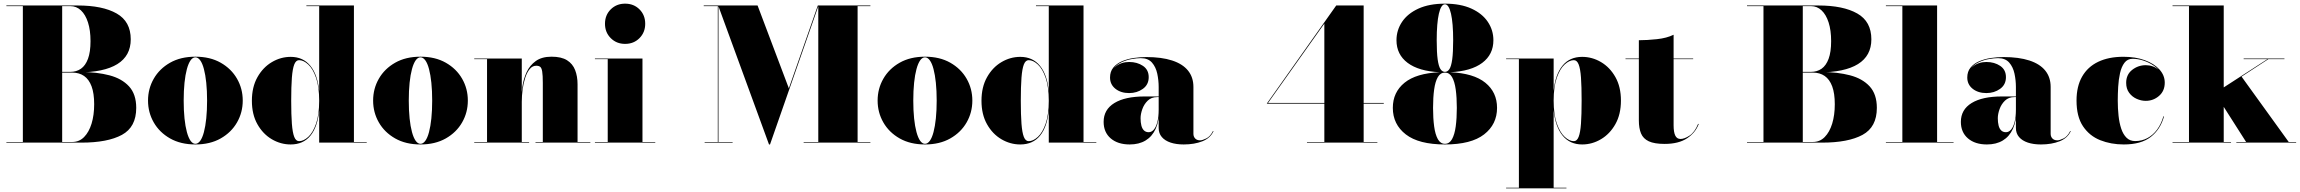

<svg xmlns="http://www.w3.org/2000/svg" viewBox="-20 -780 12577 1050"><path d="M15 0V-3.5H375Q413 -3.5 439.8 -30.5Q466.5 -57.5 480.8 -104Q495 -150.5 495 -210Q495 -269.5 480.8 -307.8Q466.5 -346 439.8 -364.5Q413 -383 375 -383H275V-386H425Q510.5 -386 578.2 -368.2Q646 -350.5 685.5 -307.8Q725 -265 725 -190Q725 -85 646.8 -42.5Q568.5 0 425 0ZM105 -2V-748H320V-2ZM275 -384V-387H365Q398 -387 422.8 -404.2Q447.5 -421.5 461.2 -458.5Q475 -495.5 475 -555Q475 -614.5 461.2 -657.2Q447.5 -700 422.8 -723.2Q398 -746.5 365 -746.5H15V-750H405Q541 -750 618 -706.2Q695 -662.5 695 -565Q695 -475 621.8 -429.5Q548.5 -384 405 -384Z M1048.5 10Q968 10 910 -23Q852 -56 820.8 -110.5Q789.5 -165 789.5 -230Q789.5 -295 820.8 -349.5Q852 -404 910 -437Q968 -470 1048.5 -470Q1129 -470 1187 -437Q1245 -404 1276.2 -349.5Q1307.5 -295 1307.5 -230Q1307.5 -165 1276.2 -110.5Q1245 -56 1187 -23Q1129 10 1048.5 10ZM1048.5 6.5Q1063 6.5 1075 -10Q1087 -26.5 1095.2 -57.8Q1103.5 -89 1108 -132.5Q1112.5 -176 1112.5 -230Q1112.5 -284 1108 -327.5Q1103.5 -371 1095.2 -402.2Q1087 -433.5 1075 -450Q1063 -466.5 1048.5 -466.5Q1034 -466.5 1022.2 -450Q1010.5 -433.5 1002 -402.2Q993.5 -371 989 -327.5Q984.5 -284 984.5 -230Q984.5 -176 989 -132.5Q993.5 -89 1002 -57.8Q1010.5 -26.5 1022.2 -10Q1034 6.5 1048.5 6.5Z M1569.5 10Q1515 10 1466.5 -18.5Q1418 -47 1387.8 -100.5Q1357.5 -154 1357.5 -229Q1357.5 -304 1387.8 -357.8Q1418 -411.5 1466.5 -440.2Q1515 -469 1569.5 -469Q1637.5 -469 1677.2 -420.2Q1717 -371.5 1725.5 -281.5V-746.5H1655.5V-750H1915.5V-3.5H1985.5V0H1725.5V-176Q1717 -86.5 1677.8 -38.2Q1638.5 10 1569.5 10ZM1615.5 -8Q1640 -8 1665.8 -31.5Q1691.5 -55 1708.5 -104Q1725.5 -153 1725.5 -229Q1725.5 -305 1708.5 -354.2Q1691.5 -403.5 1665.8 -427.2Q1640 -451 1615.5 -451Q1598.5 -451 1589.2 -427.5Q1580 -404 1576.2 -355Q1572.5 -306 1572.5 -229Q1572.5 -152 1576.2 -103.2Q1580 -54.5 1589.2 -31.2Q1598.5 -8 1615.5 -8Z M2279.5 10Q2199 10 2141 -23Q2083 -56 2051.8 -110.5Q2020.5 -165 2020.5 -230Q2020.5 -295 2051.8 -349.5Q2083 -404 2141 -437Q2199 -470 2279.5 -470Q2360 -470 2418 -437Q2476 -404 2507.2 -349.5Q2538.5 -295 2538.5 -230Q2538.5 -165 2507.2 -110.5Q2476 -56 2418 -23Q2360 10 2279.5 10ZM2279.5 6.5Q2294 6.5 2306 -10Q2318 -26.5 2326.2 -57.8Q2334.5 -89 2339 -132.5Q2343.5 -176 2343.5 -230Q2343.5 -284 2339 -327.5Q2334.5 -371 2326.2 -402.2Q2318 -433.5 2306 -450Q2294 -466.5 2279.5 -466.5Q2265 -466.5 2253.2 -450Q2241.5 -433.5 2233 -402.2Q2224.5 -371 2220 -327.5Q2215.5 -284 2215.5 -230Q2215.5 -176 2220 -132.5Q2224.5 -89 2233 -57.8Q2241.5 -26.5 2253.2 -10Q2265 6.5 2279.5 6.5Z M2833.5 -460V-3.5H2873.5V0H2573.5V-3.5H2643.5V-456.5H2573.5V-460ZM3138.5 -319V-3.5H3208.5V0H2908.5V-3.5H2948.5V-326.5Q2948.5 -368.5 2945.2 -388.5Q2942 -408.5 2934.2 -414.5Q2926.5 -420.5 2912.5 -420.5Q2892 -420.5 2877.2 -402.8Q2862.5 -385 2852.8 -356Q2843 -327 2838.2 -292Q2833.5 -257 2833.5 -223H2830.5Q2830.5 -261.5 2836.5 -304.5Q2842.5 -347.5 2859.8 -385Q2877 -422.5 2910 -446.2Q2943 -470 2996.5 -470Q3050 -470 3081 -450.5Q3112 -431 3125.2 -396.8Q3138.5 -362.5 3138.5 -319Z M3398.5 -540Q3351.5 -540 3320 -571.5Q3288.5 -603 3288.5 -650Q3288.5 -697.5 3320 -728.8Q3351.5 -760 3398.5 -760Q3446 -760 3477.2 -728.8Q3508.5 -697.5 3508.5 -650Q3508.5 -603 3477.2 -571.5Q3446 -540 3398.5 -540ZM3493.5 -460V-3.5H3563.5V0H3233.5V-3.5H3303.5V-456.5H3233.5V-460Z M4185.5 10 3907.5 -750H4123L4294 -297L4452.5 -750H4456.5L4191 10ZM3909 -750V-3.5H3986.5V0H3833.5V-3.5H3905.5V-746.5H3828.5V-750ZM4740 -750V-746.5H4670V-3.5H4740V0H4375V-3.5H4455V-750Z M5038.5 10Q4958 10 4900 -23Q4842 -56 4810.8 -110.5Q4779.5 -165 4779.5 -230Q4779.5 -295 4810.8 -349.5Q4842 -404 4900 -437Q4958 -470 5038.5 -470Q5119 -470 5177 -437Q5235 -404 5266.2 -349.5Q5297.5 -295 5297.5 -230Q5297.5 -165 5266.2 -110.5Q5235 -56 5177 -23Q5119 10 5038.5 10ZM5038.5 6.5Q5053 6.5 5065 -10Q5077 -26.5 5085.2 -57.8Q5093.5 -89 5098 -132.5Q5102.5 -176 5102.5 -230Q5102.5 -284 5098 -327.5Q5093.5 -371 5085.2 -402.2Q5077 -433.5 5065 -450Q5053 -466.5 5038.5 -466.5Q5024 -466.5 5012.2 -450Q5000.5 -433.5 4992 -402.2Q4983.5 -371 4979 -327.5Q4974.5 -284 4974.5 -230Q4974.5 -176 4979 -132.5Q4983.5 -89 4992 -57.8Q5000.5 -26.5 5012.2 -10Q5024 6.5 5038.5 6.5Z M5559.5 10Q5505 10 5456.5 -18.5Q5408 -47 5377.8 -100.5Q5347.5 -154 5347.5 -229Q5347.5 -304 5377.8 -357.8Q5408 -411.5 5456.5 -440.2Q5505 -469 5559.5 -469Q5627.5 -469 5667.2 -420.2Q5707 -371.5 5715.5 -281.5V-746.5H5645.5V-750H5905.5V-3.5H5975.5V0H5715.5V-176Q5707 -86.5 5667.8 -38.2Q5628.5 10 5559.5 10ZM5605.5 -8Q5630 -8 5655.8 -31.5Q5681.5 -55 5698.5 -104Q5715.5 -153 5715.5 -229Q5715.5 -305 5698.5 -354.2Q5681.5 -403.5 5655.8 -427.2Q5630 -451 5605.5 -451Q5588.5 -451 5579.2 -427.5Q5570 -404 5566.2 -355Q5562.5 -306 5562.5 -229Q5562.5 -152 5566.2 -103.2Q5570 -54.5 5579.2 -31.2Q5588.5 -8 5605.5 -8Z M6453.5 10Q6412.5 10 6381.8 -0.2Q6351 -10.5 6333.8 -30.5Q6316.5 -50.5 6316.5 -80V-304.5Q6316.5 -340.5 6308.8 -377Q6301 -413.5 6279.8 -437.8Q6258.5 -462 6218.5 -462Q6198 -462 6170 -457.2Q6142 -452.5 6115.5 -440.5Q6089 -428.5 6071.8 -408Q6054.5 -387.5 6054.5 -356H6051.5Q6051.5 -393 6082 -417Q6112.5 -441 6155 -441Q6199 -441 6230.5 -419.8Q6262 -398.5 6262 -358Q6262 -317 6230 -294Q6198 -271 6155 -271Q6109.5 -271 6080 -294.5Q6050.5 -318 6050.5 -356Q6050.5 -388.5 6068.2 -410.2Q6086 -432 6115.2 -444.8Q6144.5 -457.5 6179.5 -462.8Q6214.5 -468 6248.5 -468Q6332.5 -468 6390 -449.2Q6447.5 -430.5 6477 -394Q6506.5 -357.5 6506.5 -304.5V-48Q6506.5 -33 6516 -22.8Q6525.5 -12.5 6543.5 -12.5Q6555 -12.5 6576.8 -23Q6598.5 -33.5 6613.5 -63.5L6616.5 -63Q6599.5 -25 6555.8 -7.5Q6512 10 6453.5 10ZM6158 10Q6093 10 6054.2 -23.2Q6015.5 -56.5 6015.5 -113.5Q6015.5 -180.5 6074.2 -216.5Q6133 -252.5 6239.5 -252.5H6363V-249H6308Q6276.5 -249 6256.5 -229.5Q6236.5 -210 6227 -183Q6217.5 -156 6217.5 -133.5Q6217.5 -111 6221.8 -93.8Q6226 -76.5 6236 -66.8Q6246 -57 6262 -57Q6277.5 -57 6289.8 -71Q6302 -85 6309.2 -112.5Q6316.5 -140 6316.5 -180.5H6319.5Q6319.5 -118.5 6300.2 -76Q6281 -33.5 6245 -11.8Q6209 10 6158 10Z M7127.5 0V-3.5H7222.5V-651L6914.5 -217H7547.5V-213H6907.5L7287.5 -750H7437.5V-3.5H7512.5V0Z M7882 10Q7739 10 7668 -45Q7597 -100 7597 -190Q7597 -275.5 7661 -327.5Q7725 -379.5 7853.5 -385Q7739 -390.5 7678 -436.2Q7617 -482 7617 -560Q7617 -615 7647.5 -660.5Q7678 -706 7737.2 -733Q7796.5 -760 7882 -760Q7967.5 -760 8026.8 -733Q8086 -706 8116.5 -660.5Q8147 -615 8147 -560Q8147 -482 8086 -436.2Q8025 -390.5 7910.5 -385Q8039 -379.5 8103 -327.5Q8167 -275.5 8167 -190Q8167 -100 8096.2 -45Q8025.5 10 7882 10ZM7882 6.5Q7906.5 6.5 7920.8 -19Q7935 -44.5 7941 -88.8Q7947 -133 7947 -190Q7947 -247 7941 -290.5Q7935 -334 7920.8 -358.5Q7906.5 -383 7882 -383Q7857.5 -383 7843.2 -358.5Q7829 -334 7823 -290.5Q7817 -247 7817 -190Q7817 -133 7823 -88.8Q7829 -44.5 7843.2 -19Q7857.5 6.5 7882 6.5ZM7882 -387Q7896.5 -387 7906.5 -402.2Q7916.5 -417.5 7921.8 -455.2Q7927 -493 7927 -560Q7927 -606.5 7924 -643Q7921 -679.5 7915.2 -704.8Q7909.5 -730 7901.2 -743.2Q7893 -756.5 7882 -756.5Q7871 -756.5 7862.8 -743.2Q7854.5 -730 7848.8 -704.8Q7843 -679.5 7840 -643Q7837 -606.5 7837 -560Q7837 -493 7842.2 -455.2Q7847.5 -417.5 7857.5 -402.2Q7867.5 -387 7882 -387Z M8216.5 250V246.5H8286.5V-456.5H8216.5V-460H8476.5V-283Q8485.5 -372.5 8524.8 -420.8Q8564 -469 8632.5 -469Q8687 -469 8735.5 -440.5Q8784 -412 8814.2 -358.5Q8844.5 -305 8844.5 -230Q8844.5 -155 8814.2 -101.2Q8784 -47.5 8735.5 -18.8Q8687 10 8632.5 10Q8565 10 8525.2 -38.8Q8485.5 -87.5 8476.5 -177.5V246.5H8546.5V250ZM8587 -8Q8604 -8 8613.2 -31.5Q8622.5 -55 8626 -104Q8629.5 -153 8629.5 -230Q8629.5 -307 8626 -355.8Q8622.5 -404.5 8613.2 -427.8Q8604 -451 8587 -451Q8562.5 -451 8536.8 -427.5Q8511 -404 8493.8 -355Q8476.5 -306 8476.5 -230Q8476.5 -154 8493.8 -104.8Q8511 -55.5 8536.8 -31.8Q8562.5 -8 8587 -8Z M9083.5 7Q9027.5 7 8997 -7.2Q8966.5 -21.5 8954.5 -50Q8942.5 -78.5 8942.5 -121V-560Q8987.5 -560 9041.2 -565.8Q9095 -571.5 9132.5 -590V-95Q9132.5 -57.5 9141.5 -38.8Q9150.5 -20 9170.5 -20Q9191.5 -20 9219.8 -38.5Q9248 -57 9266.5 -102.5L9270 -102Q9252 -54 9205.8 -23.5Q9159.5 7 9083.5 7ZM8869.5 -456.5V-460H9239.5V-456.5Z M9534 0V-3.5H9894Q9932 -3.5 9958.8 -30.5Q9985.5 -57.5 9999.8 -104Q10014 -150.5 10014 -210Q10014 -269.5 9999.8 -307.8Q9985.5 -346 9958.8 -364.5Q9932 -383 9894 -383H9794V-386H9944Q10029.5 -386 10097.2 -368.2Q10165 -350.5 10204.5 -307.8Q10244 -265 10244 -190Q10244 -85 10165.8 -42.5Q10087.5 0 9944 0ZM9624 -2V-748H9839V-2ZM9794 -384V-387H9884Q9917 -387 9941.8 -404.2Q9966.5 -421.5 9980.2 -458.5Q9994 -495.5 9994 -555Q9994 -614.5 9980.2 -657.2Q9966.5 -700 9941.8 -723.2Q9917 -746.5 9884 -746.5H9534V-750H9924Q10060 -750 10137 -706.2Q10214 -662.5 10214 -565Q10214 -475 10140.8 -429.5Q10067.5 -384 9924 -384Z M10573.5 -750V-3.5H10663.5V0H10293.5V-3.5H10383.5V-746.5H10293.5V-750Z M11141.5 10Q11100.5 10 11069.8 -0.2Q11039 -10.5 11021.8 -30.5Q11004.5 -50.5 11004.5 -80V-304.5Q11004.5 -340.5 10996.8 -377Q10989 -413.5 10967.8 -437.8Q10946.5 -462 10906.5 -462Q10886 -462 10858 -457.2Q10830 -452.5 10803.5 -440.5Q10777 -428.5 10759.8 -408Q10742.5 -387.5 10742.5 -356H10739.5Q10739.5 -393 10770 -417Q10800.5 -441 10843 -441Q10887 -441 10918.5 -419.8Q10950 -398.5 10950 -358Q10950 -317 10918 -294Q10886 -271 10843 -271Q10797.5 -271 10768 -294.5Q10738.5 -318 10738.5 -356Q10738.5 -388.5 10756.2 -410.2Q10774 -432 10803.2 -444.8Q10832.5 -457.5 10867.5 -462.8Q10902.5 -468 10936.5 -468Q11020.5 -468 11078 -449.2Q11135.5 -430.5 11165 -394Q11194.5 -357.5 11194.5 -304.5V-48Q11194.5 -33 11204 -22.8Q11213.5 -12.5 11231.5 -12.5Q11243 -12.5 11264.8 -23Q11286.5 -33.5 11301.5 -63.5L11304.5 -63Q11287.5 -25 11243.8 -7.5Q11200 10 11141.5 10ZM10846 10Q10781 10 10742.2 -23.2Q10703.5 -56.5 10703.5 -113.5Q10703.5 -180.5 10762.2 -216.5Q10821 -252.5 10927.5 -252.5H11051V-249H10996Q10964.5 -249 10944.5 -229.5Q10924.5 -210 10915 -183Q10905.5 -156 10905.5 -133.5Q10905.5 -111 10909.8 -93.8Q10914 -76.5 10924 -66.8Q10934 -57 10950 -57Q10965.5 -57 10977.8 -71Q10990 -85 10997.2 -112.5Q11004.5 -140 11004.5 -180.5H11007.5Q11007.5 -118.5 10988.2 -76Q10969 -33.5 10933 -11.8Q10897 10 10846 10Z M11594.5 10Q11524 10 11465.2 -13.5Q11406.5 -37 11371.2 -89.8Q11336 -142.5 11336 -230Q11336 -307.5 11366.5 -361Q11397 -414.5 11454.5 -442Q11512 -469.5 11592.5 -469.5Q11658.5 -469.5 11709.5 -450.8Q11760.5 -432 11789.5 -400Q11818.5 -368 11818.5 -328Q11818.5 -282.5 11787.2 -255.5Q11756 -228.5 11714.5 -228.5Q11689.5 -228.5 11664.8 -239.5Q11640 -250.5 11623.8 -272.5Q11607.5 -294.5 11607.5 -327Q11607.5 -372 11640.2 -397.8Q11673 -423.5 11714.5 -423.5Q11754.5 -423.5 11786 -398.2Q11817.5 -373 11817.5 -328H11815Q11815 -356.5 11799 -380.5Q11783 -404.5 11756.8 -422Q11730.5 -439.5 11700.8 -449Q11671 -458.5 11643 -458.5Q11614.5 -458.5 11598 -436.5Q11581.5 -414.5 11573.8 -379.5Q11566 -344.5 11563.8 -305Q11561.5 -265.5 11561.5 -230Q11561.5 -187 11565.8 -147.2Q11570 -107.5 11580.5 -76.2Q11591 -45 11609.5 -26.8Q11628 -8.5 11656.5 -8.5Q11693 -8.5 11723.5 -24.8Q11754 -41 11776.5 -71.2Q11799 -101.5 11811 -143.5H11814.5Q11795 -72.5 11742 -31.2Q11689 10 11594.5 10Z M11861 0V-3.5H11951V-746.5H11861V-750H12141V-3.5H12181V0ZM12210 0V-3.5H12263.5L12093 -271L12380 -456.5H12250V-460H12473V-456.5H12385L12238.5 -361L12496.5 -3.5H12537V0Z"/></svg>

Font: Bodoni Moda 48pt Black
Style: Regular
Weight: 900
Designer: Owen Earl
Foundry: indestructible type
Version: Version 2.004